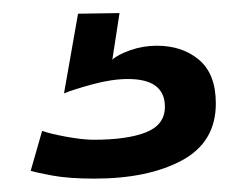

<svg xmlns="http://www.w3.org/2000/svg" viewBox="-20 -36 370 294"><path d="M124.5 237.5Q85.5 237.5 60 232.8Q34.5 228 27 225.5L44.5 164.5Q57.5 169 82.2 173.5Q107 178 123.5 178Q175 178 203.8 166.5Q232.5 155 232.5 127.5Q232.5 85 176 85Q151.5 85 122 93Q92.5 101 78 107L99.5 -15L163 -16L152 55.5Q159.5 48 179.2 41Q199 34 220 34Q259.5 34 285 55.8Q310.5 77.5 310.5 122.5Q310.5 181.5 258.8 209.5Q207 237.5 124.5 237.5Z"/></svg>

Font: Grandstander
Style: Regular
Weight: 400
Designer: Tyler Finck
Foundry: Etcetera Type Co
Version: Version 1.200; ttfautohint (v1.8.3)